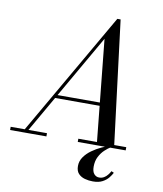

<svg xmlns="http://www.w3.org/2000/svg" viewBox="-147 -847 975 1146"><g transform="rotate(10 340.0 -273.5)"><path d="M29 0 470 -764.5H490L585 0H480L415.5 -634L51.5 0ZM-45 0V-19.5H175V0ZM365 0V-19.5H655.5V0ZM182 -235V-254.5H514.5V-235ZM494 216.5Q468.5 216.5 445 210Q421.5 203.5 406.2 187.2Q391 171 391 141Q391 111 408.5 86Q426 61 453 41.8Q480 22.5 509 9Q538 -4.5 561 -11.5L566.5 -3.5Q549 6.5 529.8 24.5Q510.5 42.5 497.2 68.5Q484 94.5 484 128.5Q484 158.5 496.5 172.8Q509 187 527 187Q543.5 187 556.2 179.5Q569 172 578.2 160.2Q587.5 148.5 593.5 137L609 144Q602 158 588.5 175Q575 192 552.2 204.2Q529.5 216.5 494 216.5Z"/></g></svg>

Font: Bodoni Moda SC
Style: Italic
Weight: 400
Italic angle: -13°
Designer: Owen Earl
Foundry: indestructible type
Version: Version 2.005